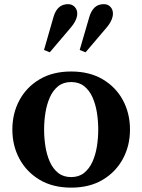

<svg xmlns="http://www.w3.org/2000/svg" viewBox="-20 -870 668 901"><path d="M314 10.5Q228 10.5 166.2 -26.2Q104.5 -63 71.2 -124.8Q38 -186.5 38 -262Q38 -338 71.2 -399.8Q104.5 -461.5 166.2 -498Q228 -534.5 314 -534.5Q400 -534.5 461.8 -498Q523.5 -461.5 556.8 -399.8Q590 -338 590 -262Q590 -186.5 556.8 -124.8Q523.5 -63 461.8 -26.2Q400 10.5 314 10.5ZM314 -39Q350 -39 374.5 -58.5Q399 -78 413.8 -110.8Q428.5 -143.5 434.8 -183Q441 -222.5 441 -262.5Q441 -302 434.8 -341.5Q428.5 -381 414 -413.5Q399.5 -446 375 -465.5Q350.5 -485 314 -485Q277.5 -485 253 -465.5Q228.5 -446 214 -413.2Q199.5 -380.5 193.2 -341.2Q187 -302 187 -262Q187 -222 193.2 -182.5Q199.5 -143 214 -110.5Q228.5 -78 253 -58.5Q277.5 -39 314 -39ZM381.5 -624.5 354 -635.5 399 -790Q407.5 -819 424 -834.8Q440.5 -850.5 467.5 -850.5Q486 -850.5 498 -838Q510 -825.5 510 -806Q510 -792 502.5 -774.8Q495 -757.5 478 -738ZM213.5 -624.5 186.5 -635.5 231 -790Q248 -850.5 299.5 -850.5Q318 -850.5 330.2 -838Q342.5 -825.5 342.5 -806Q342.5 -792 334.8 -774.8Q327 -757.5 310 -738Z"/></svg>

Font: Libre Caslon Text SemiBold
Style: Regular
Weight: 600
Designer: Pablo Impallari, Rodrigo Fuenzalida, Katja Schimmel
Foundry: Pablo Impallari, Rodrigo Fuenzalida
Version: Version 2.000